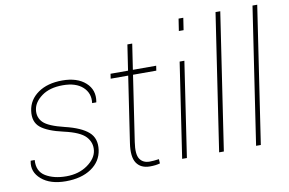

<svg xmlns="http://www.w3.org/2000/svg" viewBox="-79 -903 1584 1054"><g transform="rotate(-10 712.5 -376.0)"><path d="M448.2 -390.1 447.3 -387.2H424.3Q431.6 -440.9 393.6 -476.3Q355.5 -511.7 282.2 -511.7Q209 -511.7 164.6 -479.2Q120.1 -446.8 114.3 -404.8Q108.4 -362.8 136.5 -334.2Q164.6 -305.7 253.9 -284.2Q343.3 -262.7 383.5 -227.1Q423.8 -191.4 415 -127.9Q406.2 -64.5 350.8 -27.1Q295.4 10.3 208.5 10.3Q121.6 10.3 73.2 -31.5Q24.9 -73.2 36.6 -131.3L37.6 -134.3H59.6Q54.7 -71.8 100.6 -43.9Q146.5 -16.1 215.8 -16.1Q285.2 -16.1 334 -50.5Q382.8 -85 388.7 -128.9Q394.5 -172.9 364 -206.3Q333.5 -239.7 244.1 -259.8Q154.8 -279.8 116.9 -311.3Q79.1 -342.8 87.4 -403.3Q95.7 -463.9 148.4 -501Q201.2 -538.1 284.2 -538.1Q367.2 -538.1 413.3 -496.6Q459.5 -455.1 448.2 -390.1Z M679.7 -16.1Q701.2 -16.1 731.9 -20.5L733.4 3.4Q710.4 10.3 677.2 10.3Q626 10.3 602.5 -24.9Q579.1 -60.1 590.8 -136.2L645.5 -501.5H547.9L551.8 -528.3H649.4L670.9 -670.9H697.8L676.3 -528.3H806.2L802.2 -501.5H672.4L617.7 -136.2Q607.4 -68.8 625.2 -42.5Q643.1 -16.1 679.7 -16.1Z M988.3 -694.3H961.9L972.2 -761.7H998.5ZM884.3 0H857.9L937 -528.3H963.4Z M1090.3 0H1064L1178.2 -761.7H1204.6Z M1296.4 0H1270L1384.3 -761.7H1410.6Z"/></g></svg>

Font: Roboto-ThinItalic
Style: Italic
Weight: 250
Italic angle: -12°
Designer: Google
Version: Version 1.100141; 2013; ttfautohint (v0.94.14-c901) -l 8 -r 